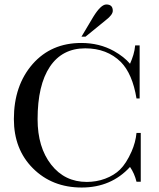

<svg xmlns="http://www.w3.org/2000/svg" viewBox="-20 -828 709 858"><path d="M362 -664H344L397 -753Q431 -808 455 -808Q484 -808 484 -780Q484 -762 454 -739ZM609 -234V-16H590Q581 -53 561 -82Q477 10 345 10Q213 10 127 -76Q42 -161 42 -296Q42 -446 126 -542Q209 -636 343 -636Q424 -636 489 -600Q535 -574 561 -543Q570 -563 576 -583Q582 -603 584 -625H604V-388H590Q572 -498 520 -551Q458 -612 361 -612Q258 -612 203 -530Q148 -448 148 -295Q148 -170 208.5 -92.5Q269 -15 368 -15Q388 -15 409 -18.5Q430 -22 450 -29.5Q470 -37 487 -47.5Q504 -58 516 -70Q544 -97 568 -151Q586 -192 590 -234Z"/></svg>

Font: New Athena Unicode
Style: Regular
Weight: 400
Designer: J. Rusten 1997; rev. by R. Hancock 2001, 2002, rev. by D. Mastronarde 2002-2021
Foundry: GreekKeys New Athena Unicode
Version: Version 5.008